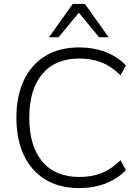

<svg xmlns="http://www.w3.org/2000/svg" viewBox="-20 -956 710 984"><path d="M386 8Q285 8 213 -35.5Q141 -79 102.5 -160Q64 -241 64 -353Q64 -464 102.5 -545Q141 -626 213 -669.5Q285 -713 386 -713Q459 -713 520.5 -689.5Q582 -666 625 -621L598 -570Q551 -616 500.5 -636Q450 -656 387 -656Q263 -656 196.5 -576.5Q130 -497 130 -353Q130 -208 196.5 -128.5Q263 -49 387 -49Q450 -49 500.5 -69Q551 -89 598 -135L625 -84Q582 -39 520.5 -15.5Q459 8 386 8ZM231 -765 353 -936H415L537 -765H488L384 -891L280 -765Z"/></svg>

Font: Nunito Sans Light
Style: Regular
Weight: 300
Designer: Vernon Adams
Foundry: Vernon Adams
Version: Version 3.101; ttfautohint (v1.8.4.7-5d5b);gftools[0.9.27]